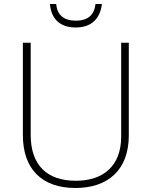

<svg xmlns="http://www.w3.org/2000/svg" viewBox="-20 -927 756 957"><path d="M488 -907H456C450 -854 420 -824 358 -824C297 -824 265 -853 260 -907H229C235 -832 280 -790 357 -790C434 -790 479 -832 488 -907ZM622 -252V-714H584V-246C584 -103 498 -26 358 -26C214 -26 133 -104 133 -255V-714H94V-254C94 -84 189 10 356 10C518 10 622 -80 622 -252Z"/></svg>

Font: Noto Sans Thai Looped ExtraLight
Style: Regular
Weight: 200
Designer: Sasikarn Vongin, Ben Mitchell
Foundry: The Fontpad Ltd
Version: Version 1.001